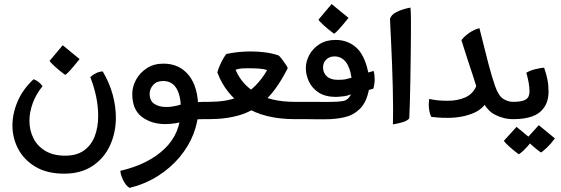

<svg xmlns="http://www.w3.org/2000/svg" viewBox="-20 -584 2773 949"><path d="M297.4 274.4Q213.4 274.4 156.5 241Q99.6 207.5 70.6 153.3Q41.5 99.1 41.5 36.1Q41.5 -23.4 67.4 -83.5Q93.3 -143.6 146 -192.4Q156.2 -189 168 -180.9Q179.7 -172.9 190.4 -158.2Q157.7 -118.2 141.6 -73.5Q125.5 -28.8 125.5 13.2Q125.5 60.1 145.3 99.4Q165 138.7 204.6 162.1Q244.1 185.5 302.2 185.5Q359.4 185.5 395.5 159.4Q431.6 133.3 448.5 88.9Q465.3 44.4 465.3 -11.2Q465.3 -102.5 426.3 -203.1Q439 -214.8 455.3 -222.7Q471.7 -230.5 487.8 -231Q521 -174.8 536.9 -116.7Q552.7 -58.6 552.7 -3.4Q552.7 72.8 523.2 136Q493.7 199.2 436.5 236.8Q379.4 274.4 297.4 274.4ZM301.8 -213.9Q274.4 -233.9 251.5 -254.9Q228.5 -275.9 225.1 -283.2L290 -360.4L373.5 -292Q341.3 -252 324.5 -233.9Q307.6 -215.8 301.8 -213.9Z M621.1 344.7Q608.9 338.4 598.4 323Q587.9 307.6 581.5 290Q575.2 272.5 574.7 260.3Q711.4 229 792.7 152.1Q874 75.2 874 -45.4Q874 -110.8 852.1 -147.2Q830.1 -183.6 786.1 -183.6Q753.9 -183.6 736.8 -163.8Q719.7 -144 719.7 -120.6Q719.7 -85.4 743.2 -70.3Q766.6 -55.2 801.3 -55.2Q852.1 -55.2 908.7 -80.1L902.8 11.7Q848.6 29.3 796.9 29.3Q728.5 29.3 681.2 -6.3Q633.8 -42 633.8 -119.6Q633.8 -155.3 652.3 -189.7Q670.9 -224.1 705.6 -246.8Q740.2 -269.5 788.1 -269.5Q866.7 -269.5 913.3 -211.7Q960 -153.8 960 -43.5Q960 17.1 936.3 77.9Q912.6 138.7 868.4 191.9Q824.2 245.1 761.5 285.2Q698.7 325.2 621.1 344.7ZM952.1 6.3 949.7 -78.6Q964.4 -79.6 972.9 -80.1Q981.4 -80.6 993.7 -80.6H1008.3V4.9H993.7Q975.6 4.9 967.3 5.1Q959 5.4 952.1 6.3Z M988.8 4.9V-80.6H1013.2Q1096.7 -80.6 1151.9 -102.5Q1207 -124.5 1242.2 -160.4Q1277.3 -196.3 1300.3 -237.8Q1282.2 -243.7 1258.8 -245.1Q1235.4 -246.6 1208 -246.6Q1179.7 -246.6 1167.7 -244.9Q1155.8 -243.2 1144.5 -239.3Q1174.8 -165.5 1248.3 -123Q1321.8 -80.6 1437 -80.6H1446.8V4.9H1437Q1288.1 4.9 1191.7 -55.7Q1095.2 -116.2 1054.2 -226.1Q1059.6 -247.6 1073 -274.7Q1086.4 -301.8 1098.1 -316.9Q1142.1 -326.7 1189.7 -328.9Q1237.3 -331.1 1281.5 -326.2Q1325.7 -321.3 1357.9 -309.6Q1363.8 -304.2 1372.8 -292.5Q1381.8 -280.8 1390.4 -268.3Q1398.9 -255.9 1402.3 -247.6Q1353 -148.9 1296.9 -94Q1240.7 -39.1 1171.4 -17.1Q1102.1 4.9 1013.2 4.9Z M1591.8 5.4Q1551.3 5.4 1532.7 5.4Q1514.2 5.4 1507.1 5.1Q1500 4.9 1495.1 4.9Q1490.2 4.9 1478.3 4.9Q1466.3 4.9 1437 4.9H1427.2V-80.6H1437Q1491.2 -80.6 1519.5 -80.6Q1547.9 -80.6 1564.7 -80.3Q1581.5 -80.1 1601.6 -80.1Q1649.4 -80.1 1675.5 -84.7Q1701.7 -89.4 1714.8 -118.2Q1699.2 -110.4 1674.8 -107.7Q1650.4 -105 1638.7 -105Q1587.4 -105.5 1554.9 -126.7Q1522.5 -147.9 1507.1 -180.7Q1491.7 -213.4 1491.7 -247.6Q1491.7 -280.8 1509 -312.7Q1526.4 -344.7 1559.3 -365.7Q1592.3 -386.7 1638.7 -386.7Q1698.2 -386.7 1740.2 -349.6Q1782.2 -312.5 1800.3 -225.6L1826.2 -233.4Q1829.1 -226.6 1830.6 -213.6Q1832 -200.7 1832 -189.5Q1832 -171.4 1825.7 -146L1803.2 -139.2Q1790.5 -76.7 1758.5 -45.7Q1726.6 -14.6 1683.1 -4.6Q1639.6 5.4 1591.8 5.4ZM1648.9 -189.5Q1676.3 -189.5 1686.8 -191.9Q1697.3 -194.3 1717.3 -199.7Q1710.4 -250.5 1689 -277.8Q1667.5 -305.2 1632.8 -305.2Q1608.9 -305.2 1592.8 -290Q1576.7 -274.9 1576.7 -250Q1576.7 -224.6 1595 -207Q1613.3 -189.5 1648.9 -189.5ZM1630.9 -417.5Q1603.5 -437.5 1580.6 -458.5Q1557.6 -479.5 1554.2 -486.8L1619.1 -564L1702.6 -495.6Q1670.4 -455.6 1653.6 -437.5Q1636.7 -419.4 1630.9 -417.5Z M1921.9 30.8Q1922.4 15.1 1922.6 -4.2Q1922.9 -23.4 1922.9 -44.9Q1922.9 -94.7 1921.4 -153.1Q1919.9 -211.4 1917.7 -269Q1915.5 -326.7 1913.1 -375.2Q1910.6 -423.8 1909.2 -455.1Q1907.7 -486.3 1907.7 -490.7Q1913.6 -509.8 1933.8 -521.2Q1954.1 -532.7 1976.1 -538.8Q1998 -544.9 2008.8 -546.4Q2009.8 -540.5 2010.3 -524.9Q2010.7 -509.3 2011 -494.4Q2011.2 -479.5 2011.2 -476.6Q2011.2 -452.1 2011 -406.5Q2010.7 -360.8 2010 -303.7Q2009.3 -246.6 2008.3 -188.2Q2007.3 -129.9 2005.9 -80.1Q2004.4 -30.3 2002.9 1Q1993.2 13.7 1966.6 21Q1939.9 28.3 1921.9 30.8Z M2516.1 4.9Q2467.3 4.9 2423.6 -18.6Q2379.9 -42 2355.5 -107.4L2399.9 -109.4Q2378.9 -50.3 2322 -25.9Q2265.1 -1.5 2193.8 -1.5Q2165.5 -1.5 2146.5 -2.9Q2127.4 -4.4 2111.3 -6.3Q2105 -19.5 2102.1 -36.1Q2099.1 -52.7 2099.1 -68.8Q2099.1 -73.2 2100.1 -82.3Q2101.1 -91.3 2101.6 -95.2Q2119.6 -90.8 2141.1 -88.4Q2162.6 -85.9 2193.4 -85.9Q2241.2 -85.9 2279.1 -102.3Q2316.9 -118.7 2334 -158.2Q2324.2 -189.9 2316.4 -213.4Q2308.6 -236.8 2301 -259.8Q2293.5 -282.7 2283.9 -312.3Q2274.4 -341.8 2260.7 -385.3Q2273.4 -402.8 2297.1 -419.9Q2320.8 -437 2349.6 -444.8Q2374.5 -343.8 2392.8 -273.9Q2411.1 -204.1 2426.8 -159.2Q2443.8 -110.4 2467.3 -95.5Q2490.7 -80.6 2516.1 -80.6H2525.9V4.9Z M2506.3 4.9V-80.6H2516.1Q2560.1 -80.6 2578.6 -92Q2597.2 -103.5 2597.2 -131.3Q2597.2 -151.9 2593.3 -174.1Q2589.4 -196.3 2581.5 -224.6Q2599.6 -235.8 2627.4 -242.4Q2655.3 -249 2669.4 -249.5Q2680.2 -219.2 2685.8 -190.9Q2691.4 -162.6 2691.4 -131.3Q2691.4 -67.4 2650.1 -31.2Q2608.9 4.9 2516.1 4.9ZM2653.8 169.9Q2627.9 151.4 2605.7 130.9Q2583.5 110.4 2580.6 103.5L2643.1 34.7L2722.7 100.1Q2702.6 127.4 2680.9 147.7Q2659.2 168 2653.8 169.9ZM2543.9 178.2Q2518.1 159.7 2496.1 139.4Q2474.1 119.1 2470.7 111.8L2533.2 43L2612.8 108.9Q2585.4 143.6 2567.4 160.2Q2549.3 176.8 2543.9 178.2Z"/></svg>

Font: Harmattan
Style: Bold
Weight: 700
Designer: George W. Nuss III and SIL International
Foundry: SIL International
Version: Version 4.000